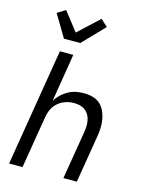

<svg xmlns="http://www.w3.org/2000/svg" viewBox="-142 -1075 885 1161"><g transform="rotate(15 300.0 -495.0)"><path d="M32 0 153 -735H237L188 -434Q201 -456 220.5 -474.5Q240 -493 263 -505.5Q286 -518 311 -523Q336 -528 361 -528Q389 -528 416 -520.5Q443 -513 462 -495.5Q481 -478 492 -453.5Q503 -429 507.5 -402Q512 -375 510.5 -347Q509 -319 504 -290L456 0H372L422 -302Q425 -321 425.5 -340Q426 -359 422.5 -376.5Q419 -394 410 -409.5Q401 -425 387 -435.5Q373 -446 355 -450.5Q337 -455 318 -455Q301 -455 283.5 -451.5Q266 -448 249.5 -440.5Q233 -433 218.5 -420.5Q204 -408 194 -393Q184 -378 178.5 -361Q173 -344 170 -327L116 0ZM157 -815 74 -954 125 -986 216 -869 346 -990 389 -950 259 -815Z"/></g></svg>

Font: Iosevka Aile
Style: Italic
Weight: 400
Italic angle: -9°
Designer: Belleve Invis
Foundry: Belleve Invis
Version: Version 28.0.1; ttfautohint (v1.8.4)